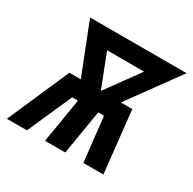

<svg xmlns="http://www.w3.org/2000/svg" viewBox="-152 -646 777 772"><g transform="rotate(30 237.0 -260.0)"><path d="M-30 0 95 -286H148L56 -520H504L334 -286H387L418 0H325L302 -206H275L241 0H147L181 -206H154L63 0ZM241 -286 353 -440H181Z"/></g></svg>

Font: Iosevka Term Curly Oblique
Style: Bold
Weight: 700
Italic angle: -9°
Designer: Belleve Invis
Foundry: Belleve Invis
Version: Version 32.3.0